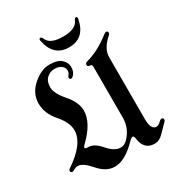

<svg xmlns="http://www.w3.org/2000/svg" viewBox="-227 -1014 1062 1153"><g transform="rotate(-30 304.5 -437.5)"><path d="M0 0ZM219.7 -875Q219.7 -884.8 228.5 -884.8Q237.3 -884.8 242.2 -871.6Q261.7 -822.3 351.6 -822.3Q441.4 -822.3 460.9 -871.6Q465.8 -884.8 474.6 -884.8Q483.4 -884.8 483.4 -875Q483.4 -871.6 482.4 -867.7Q459 -748.5 351.6 -748.5Q244.1 -748.5 220.7 -867.7Q219.7 -871.6 219.7 -875ZM-18.6 -103.5Q-18.6 -111.3 -9.8 -117.2Q128.9 -210 128.9 -302.2Q128.9 -356 75.4 -417.2Q22 -478.5 22 -547.9Q22 -617.2 79.3 -667.7Q136.7 -718.3 194.1 -718.3Q251.5 -718.3 276.6 -694.6Q301.8 -670.9 301.8 -641.8Q301.8 -612.8 289.1 -596.2Q276.4 -579.6 267.6 -579.6Q255.9 -579.6 255.9 -592.3Q255.9 -598.6 264.2 -607.9Q272.5 -617.2 272.5 -634.8Q272.5 -652.3 256.1 -666.5Q239.7 -680.7 208.3 -680.7Q176.8 -680.7 154.1 -659.4Q131.3 -638.2 131.3 -596.4Q131.3 -554.7 184.1 -494.1Q236.8 -433.6 236.8 -376Q236.8 -291.5 137.7 -196.8Q127.4 -187 127.4 -179.7Q127.4 -172.4 151.9 -172.4Q190.4 -172.4 233.4 -122.3Q276.4 -72.3 318.4 -72.3Q345.2 -72.3 368.2 -97.2Q418 -150.4 418 -222.7V-574.2Q418 -591.8 402.6 -591.8Q387.2 -591.8 387.2 -604.7Q387.2 -617.7 400.4 -621.1Q485.8 -643.1 574.7 -712.9Q581.5 -718.3 588.4 -718.3Q600.1 -718.3 600.1 -706.5Q600.1 -698.7 591.8 -691.4Q528.3 -635.3 528.3 -578.1V-147.5Q528.3 -73.2 567.4 -73.2Q581.1 -73.2 601.6 -93.8Q608.4 -100.6 615.7 -100.6Q628.4 -100.6 628.4 -87.9Q628.4 -81.5 622.6 -75.7L564.9 -17.1Q538.6 9.8 507.3 9.8Q433.6 9.8 422.9 -74.2Q420.4 -93.3 411.4 -93.3Q402.3 -93.3 388.2 -78.6Q302.7 9.8 231.4 9.8Q171.9 9.8 122.1 -48.1Q72.3 -106 38.1 -106Q22.5 -106 6.8 -95.7Q0 -91.3 -6.8 -91.3Q-18.6 -91.3 -18.6 -103.5Z"/></g></svg>

Font: UnifrakturMaguntia
Style: Book
Weight: 400
Designer: j. 'mach' wust, Gerrit Ansmann, Georg Duffner, based on a font by Peter Wiegel, original typeface by Carl Albert Fahrenw
Version: Version 2017-03-19